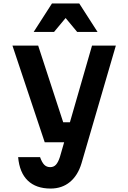

<svg xmlns="http://www.w3.org/2000/svg" viewBox="-20 -874 740 1112"><path d="M52 -610H201L346 -166H428L396 -50H239ZM651 -610 452 72Q431 142 385 180Q339 218 273 218Q189 218 141 172Q93 126 85 36H212Q223 67 236.5 80.5Q250 94 271 94Q291 94 304 80Q317 66 327 35L513 -610ZM175 -689 281 -854H439L545 -689H427L319 -819H401L293 -689Z"/></svg>

Font: Martian Mono SemiExpanded SemiBold
Style: Regular
Weight: 600
Monospace: yes
Version: Version 0.930